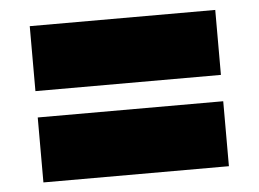

<svg xmlns="http://www.w3.org/2000/svg" viewBox="-39 -681 715 530"><g transform="rotate(-5 318.0 -415.5)"><path d="M61 -632H575V-452H61ZM61 -379H575V-199H61Z"/></g></svg>

Font: Spartan MB
Style: Regular
Weight: 900
Designer: Matt Bailey
Foundry: Matt Bailey
Version: Version 001.001